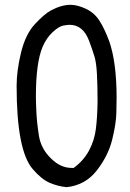

<svg xmlns="http://www.w3.org/2000/svg" viewBox="-20 -771 540 797"><path d="M256 6Q219 2 185.5 -12.5Q152 -27 116 -69Q49 -146 49 -414Q49 -478 67.5 -553.5Q86 -629 125 -671Q164 -713 192 -728Q235 -751 273 -751Q301 -751 336.5 -734.5Q372 -718 393.5 -684Q415 -650 434 -598Q464 -511 464 -365Q464 -349 463 -303Q462 -257 445.5 -190.5Q429 -124 381.5 -63Q334 -2 256 6ZM286 -74Q327 -104 349.5 -146Q372 -188 378 -236Q384 -284 385 -349Q385 -413 382.5 -462Q380 -511 372 -537Q364 -563 350 -601Q325 -668 269 -668Q262 -668 243.5 -665Q225 -662 199 -638Q173 -614 157 -577Q129 -511 129 -370Q129 -350 131 -306.5Q133 -263 141.5 -208Q150 -153 193 -112Q232 -74 277 -74Z"/></svg>

Font: Xiaolai Mono SC
Style: Regular
Weight: 400
Monospace: yes
Designer: LXGW / Nozomi Seto
Version: Version 3.113;September 30, 2024